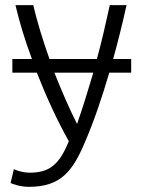

<svg xmlns="http://www.w3.org/2000/svg" viewBox="-20 -537 546 745"><path d="M92 188C216 188 262 127 309 16C344 -65 375 -156 404 -255H489V-308H419C438 -376 455 -445 471 -517H406C389 -439 374 -374 356 -308H172C145 -384 124 -454 109 -517H40C56 -449 77 -380 104 -308H28V-255H123C159 -163 200 -73 247 11C210 102 172 133 95 133C68 133 39 123 34 119L21 173C28 177 59 188 92 188ZM342 -255C323 -191 304 -128 279 -56C246 -121 218 -188 191 -255Z"/></svg>

Font: Repo Light
Style: Regular
Weight: 300
Designer: Stefan Peev
Foundry: Context Ltd
Version: Version 001.502